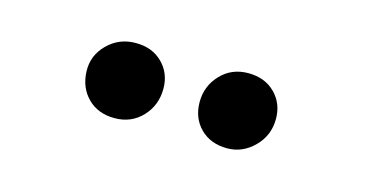

<svg xmlns="http://www.w3.org/2000/svg" viewBox="-31 -752 553 290"><g transform="rotate(15 245.0 -607.0)"><path d="M390 -610Q390 -584 372 -566Q354 -548 330 -548Q304 -548 288 -564Q272 -580 272 -605Q272 -630 289 -648Q306 -666 332 -666Q358 -666 374 -650Q390 -634 390 -610ZM214 -610Q214 -584 197 -566Q180 -548 154 -548Q128 -548 112 -564Q96 -580 95 -605Q94 -630 112 -648Q130 -666 156 -666Q182 -666 198 -650Q214 -634 214 -610Z"/></g></svg>

Font: Lusitana
Style: Regular
Weight: 400
Designer: Ana Paula Megda
Foundry: Ana Paula Megda
Version: Version 1.001; ttfautohint (v1.4.1)